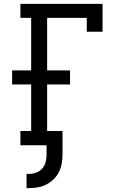

<svg xmlns="http://www.w3.org/2000/svg" viewBox="-20 -755 640 998"><path d="M118 223V149H129Q149 149 167.5 142.5Q186 136 199 121.5Q212 107 217 88Q222 69 222 50V0H86V-74H142V-316H43V-389H142V-662H86V-735H513V-590H431V-662H225V-389H344V-316H225V-74H305V50Q305 73 300.5 96.5Q296 120 285.5 140.5Q275 161 258 177.5Q241 194 220 204.5Q199 215 176 219Q153 223 129 223Z"/></svg>

Font: Iosevka Plex Etoile
Style: Regular
Weight: 400
Designer: Belleve Invis
Foundry: Belleve Invis
Version: Version 25.1.1; ttfautohint (v1.8.4)